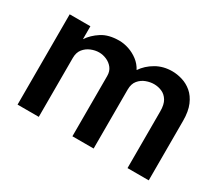

<svg xmlns="http://www.w3.org/2000/svg" viewBox="-100 -740 1082 952"><g transform="rotate(30 441.0 -263.5)"><path d="M69 0V-517H187.5V-443Q210 -477 248.8 -502Q287.5 -527 347.5 -527Q375 -527 403.2 -517.5Q431.5 -508 455.8 -489.5Q480 -471 494.5 -443.5Q519 -480 559.8 -503.5Q600.5 -527 651.5 -527Q679.5 -527 709.2 -518Q739 -509 764 -488Q789 -467 804.5 -430.8Q820 -394.5 820 -340V0H698.5V-325.5Q698.5 -364 685 -386Q671.5 -408 650.2 -417.2Q629 -426.5 605 -426.5Q583.5 -426.5 560.2 -418Q537 -409.5 520.8 -390Q504.5 -370.5 504.5 -337.5V0H383V-345Q383 -372 369 -390Q355 -408 333.8 -417.2Q312.5 -426.5 290.5 -426.5Q268 -426.5 244.8 -417Q221.5 -407.5 206 -388Q190.5 -368.5 190.5 -337.5V0Z"/></g></svg>

Font: Public Sans SemiBold
Style: Regular
Weight: 600
Designer: The Public Sans Project Authors: Dan O. Williams and USWDS (Libre Franklin designed by Pablo Impallari and Rodrigo Fuenz
Version: Version 1.007